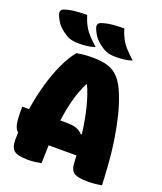

<svg xmlns="http://www.w3.org/2000/svg" viewBox="-169 -1050 987 1167"><g transform="rotate(20 325.0 -466.5)"><path d="M190 -942Q201 -906 215.5 -879Q230 -852 252 -828Q274 -804 305 -776Q280 -767 252.5 -764Q225 -761 202 -761Q177 -761 159.5 -764.5Q142 -768 128 -775Q94 -794 70 -818Q46 -842 30 -882Q24 -896 27.5 -907.5Q31 -919 46 -924Q77 -935 115.5 -938.5Q154 -942 190 -942ZM430 -942Q441 -906 455.5 -879Q470 -852 492 -828Q514 -804 545 -776Q520 -767 492.5 -764Q465 -761 442 -761Q417 -761 399.5 -764.5Q382 -768 368 -775Q334 -794 310 -818Q286 -842 270 -882Q264 -896 267.5 -907.5Q271 -919 286 -924Q317 -935 355.5 -938.5Q394 -942 430 -942ZM238 0Q217 4 195 6.5Q173 9 152 9Q87 9 63 -10Q39 -29 39 -78Q39 -103 40 -127Q23 -140 16.5 -169.5Q10 -199 10 -243V-283H54Q67 -369 89.5 -448Q112 -527 142 -592Q172 -657 208 -701Q234 -706 259 -708Q284 -710 312 -710Q372 -710 412.5 -696.5Q453 -683 482 -650.5Q511 -618 534 -561Q558 -503 575.5 -431.5Q593 -360 605 -281.5Q617 -203 622 -123Q625 -80 626.5 -53Q628 -26 629 0Q612 4 587.5 6.5Q563 9 540 9Q474 9 450 -7.5Q426 -24 424 -67Q423 -93 421 -117H241Q239 -62 238 0ZM301 -283Q331 -283 356 -276Q381 -269 402 -247L408 -249Q396 -343 377.5 -416Q359 -489 334 -544H329Q303 -492 285 -428Q267 -364 256 -283Z"/></g></svg>

Font: Recursive Sn Csl St Blk
Style: Regular
Weight: 900
Version: Version 1.079;hotconv 1.0.112;makeotfexe 2.5.65598; ttfautoh